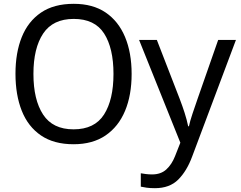

<svg xmlns="http://www.w3.org/2000/svg" viewBox="-20 -745 1260 1005"><path d="M669 -358Q669 -247 634.5 -164.5Q600 -82 532.5 -36Q465 10 365 10Q262 10 194.5 -36Q127 -82 94 -165Q61 -248 61 -359Q61 -469 94 -551Q127 -633 194.5 -679Q262 -725 366 -725Q466 -725 533 -679.5Q600 -634 634.5 -551.5Q669 -469 669 -358ZM155 -358Q155 -223 205.5 -145.5Q256 -68 365 -68Q475 -68 524.5 -145.5Q574 -223 574 -358Q574 -493 525 -569.5Q476 -646 366 -646Q257 -646 206 -569.5Q155 -493 155 -358ZM708 -536H801L920 -229Q935 -190 946.5 -154Q958 -118 965 -84H969Q974 -109 987.5 -149.5Q1001 -190 1015 -230L1122 -536H1215L986 74Q958 150 913 195Q868 240 791 240Q766 240 748 237.5Q730 235 717 232V162Q728 164 743.5 166Q759 168 776 168Q822 168 850.5 142Q879 116 896 73L924 2Z"/></svg>

Font: Noto Sans IKEA
Style: Regular
Weight: 400
Designer: Monotype Design Team
Foundry: Monotype Imaging Inc.
Version: Version 2.001